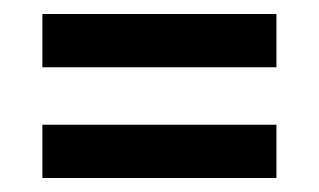

<svg xmlns="http://www.w3.org/2000/svg" viewBox="-20 -414 455 274"><path d="M40.5 -318V-394H374.5V-318ZM40.5 -160V-236H374.5V-160Z"/></svg>

Font: Cabin
Style: Regular
Weight: 400
Width: 4
Designer: Pablo Impallari
Foundry: Pablo Impallari. http://www.impallari.com Igino Marini. http://www.ikern.com
Version: Version 3.001